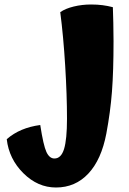

<svg xmlns="http://www.w3.org/2000/svg" viewBox="-20 -746 575 854"><path d="M453 -152Q431 -36 373 26Q315 88 229 88Q148 88 84 24.5Q20 -39 10 -127Q40 -153 77 -168.5Q114 -184 159 -190Q173 -99 186.5 -70Q200 -41 222 -41Q252 -41 265 -83.5Q278 -126 278 -218Q278 -322 270 -453Q262 -584 248 -692Q271 -708 308 -717Q345 -726 385 -726Q413 -726 436 -723Q459 -720 482 -714Q483 -683 484 -644.5Q485 -606 485 -563Q485 -429 478 -338.5Q471 -248 453 -152Z"/></svg>

Font: Atma
Style: Bold
Weight: 700
Designer: Gregori Vincens, Jeremie Hornus, Riccardo Olocco, Yoann Minet.
Foundry: black foundry
Version: Version 1.102;PS 1.100;hotconv 1.0.86;makeotf.lib2.5.63406